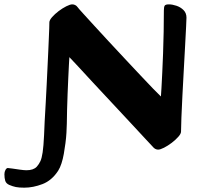

<svg xmlns="http://www.w3.org/2000/svg" viewBox="-130 -672 920 879"><path d="M-18.6 187.2Q-42.8 187.2 -57.2 184.3Q-71.7 181.4 -88 174.4Q-102.2 167.9 -106 155.7Q-109.8 143.6 -109.8 125.8Q-109.8 114.8 -105 106Q-100.2 97.2 -94 97.2Q-89.5 97.2 -73.2 99.7Q-57 102.2 -38.1 104.8Q-19.2 107.4 -8.8 107.4Q22.9 107.4 38.1 91.4Q48.6 79.7 55 65.8Q61.3 52 65.3 25.1Q69.3 -1.7 71.8 -53.5Q72.3 -75.6 74.5 -116.3Q76.8 -157 79.3 -200.9Q81.8 -243.7 83.7 -284.6Q85.5 -325.6 87.5 -363.8Q89.5 -402.1 90.9 -435.6Q92.3 -469.2 93.5 -496.1Q94.8 -523 95.4 -542.1Q96 -561.1 96 -569.6Q96 -579.4 108.4 -593.6Q120.9 -607.8 138.4 -621.1Q156 -634.4 173.5 -643.2Q190.9 -652 201 -652Q207.7 -652 214.1 -648.9Q220.5 -645.8 225 -639.5Q228.7 -634.1 249 -611.9Q269.4 -589.7 299.8 -556.2Q330.2 -522.7 367.2 -483Q404.1 -443.4 441.4 -403.4Q478.7 -363.5 512.4 -327.7Q546.1 -291.9 570.9 -266.1Q595.8 -240.3 606.7 -230.3Q607.5 -240.4 609.2 -268.9Q611 -297.4 612.8 -338.5Q614.7 -379.6 616.6 -428.1Q618.4 -476.6 619.3 -527.1Q620.2 -577.5 620.2 -623.9Q620.2 -639.9 623.9 -646Q627.7 -652 643 -652Q658.8 -652 677.7 -645.7Q696.6 -639.4 710.2 -625.9Q723.7 -612.3 723.7 -591.3Q723.7 -584.5 722 -549.2Q720.2 -514 717.4 -461.7Q714.5 -409.4 711.3 -349.8Q708 -290.2 705.1 -233.7Q702.3 -177.2 700.5 -133.6Q698.8 -90.1 698.8 -69.6Q698.8 -59.8 686.2 -45.6Q673.7 -31.4 656 -18Q638.3 -4.6 621 4.2Q603.6 13 593.8 13Q587.8 13 581.2 9.8Q574.5 6.5 569.8 0.2Q561.2 -8.8 533 -39.2Q504.9 -69.6 464.9 -112.6Q424.8 -155.6 380.7 -202.9Q336.5 -250.1 296.3 -293.4Q256.1 -336.7 227 -368.5Q197.9 -400.2 187.6 -410.4Q186.8 -400.1 185.5 -374.8Q184.1 -349.4 182.6 -315.2Q181.1 -280.9 179.5 -243.3Q177.8 -205.7 177.1 -169.7Q176.4 -133.6 175.9 -105.4Q175.6 -87.2 174.2 -64.2Q172.9 -41.2 169.6 -16.3Q166.3 8.5 162.2 32.2Q158 55.9 151.5 75.9Q145 95.9 136.2 109.8Q107.1 154.4 64.4 170.8Q21.6 187.2 -18.6 187.2Z"/></svg>

Font: Briem Hand Thin
Style: Regular
Weight: 100
Designer: Gunnlaugur SE Briem, Eben Sorkin
Foundry: Sorkin Type Co.
Version: Version 1.003